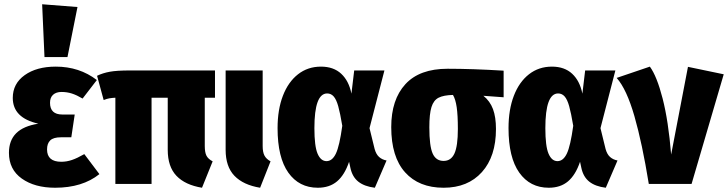

<svg xmlns="http://www.w3.org/2000/svg" viewBox="-20 -864 3420 902"><path d="M435 -488 368 -401Q341 -417 318 -424.5Q295 -432 269 -432Q244 -432 229.5 -419Q215 -406 215 -381Q215 -326 273 -326H331L315 -219H266Q231 -219 216 -204.5Q201 -190 201 -162Q201 -104 268 -104Q293 -104 318 -112.5Q343 -121 376 -140L447 -46Q367 18 239 18Q143 18 82.5 -25Q22 -68 22 -146Q22 -204 56 -238Q90 -272 160 -283Q40 -310 40 -404Q40 -471 96 -511Q152 -551 242 -551Q353 -551 435 -488ZM178 -844 344 -831 297 -596H189Z M942 -405V-178Q942 -148 950 -132.5Q958 -117 979 -106L929 18Q850 5 809 -38Q768 -81 768 -160V-405H692V0H522V-405Q505 -404 493.5 -402Q482 -400 467 -394L436 -508Q463 -521 496 -527Q529 -533 590 -533H990V-405Z M1214 -178Q1214 -149 1222.5 -133Q1231 -117 1251 -106L1202 18Q1123 5 1081.5 -38Q1040 -81 1040 -160V-533H1214Z M1631 -424 1644 -533H1786L1716 -262L1740 -164Q1747 -139 1761 -126.5Q1775 -114 1796 -110L1741 18Q1692 12 1663.5 -10.5Q1635 -33 1626 -76L1620 -104Q1599 -42 1563.5 -12Q1528 18 1473 18Q1385 18 1334.5 -53Q1284 -124 1284 -262Q1284 -349 1309 -414Q1334 -479 1380 -515Q1426 -551 1488 -551Q1547 -551 1583 -517.5Q1619 -484 1631 -424ZM1457 -262Q1457 -177 1472 -142Q1487 -107 1514 -107Q1541 -107 1558 -142.5Q1575 -178 1588 -273Q1578 -333 1569 -365Q1560 -397 1547.5 -411Q1535 -425 1517 -425Q1457 -425 1457 -262Z M2346 -407 2251 -414Q2282 -389 2296 -351.5Q2310 -314 2310 -258Q2310 -129 2244 -55.5Q2178 18 2064 18Q1948 18 1883 -54.5Q1818 -127 1818 -267Q1818 -396 1884.5 -468.5Q1951 -541 2083 -541Q2198 -541 2346 -532ZM2131 -258Q2131 -323 2125.5 -360.5Q2120 -398 2108 -418Q2064 -417 2040.5 -405Q2017 -393 2007 -361Q1997 -329 1997 -266Q1997 -178 2012.5 -143Q2028 -108 2064 -108Q2099 -108 2115 -143Q2131 -178 2131 -258Z M2716 -424 2729 -533H2871L2801 -262L2825 -164Q2832 -139 2846 -126.5Q2860 -114 2881 -110L2826 18Q2777 12 2748.5 -10.5Q2720 -33 2711 -76L2705 -104Q2684 -42 2648.5 -12Q2613 18 2558 18Q2470 18 2419.5 -53Q2369 -124 2369 -262Q2369 -349 2394 -414Q2419 -479 2465 -515Q2511 -551 2573 -551Q2632 -551 2668 -517.5Q2704 -484 2716 -424ZM2542 -262Q2542 -177 2557 -142Q2572 -107 2599 -107Q2626 -107 2643 -142.5Q2660 -178 2673 -273Q2663 -333 2654 -365Q2645 -397 2632.5 -411Q2620 -425 2602 -425Q2542 -425 2542 -262Z M3133 -138 3212 -550 3380 -515 3229 0H3028Q2997 -191 2960.5 -318Q2924 -445 2877 -498L3033 -551Q3066 -506 3093 -401Q3120 -296 3133 -138Z"/></svg>

Font: Fira Sans Condensed ExtraBold
Style: Regular
Weight: 800
Width: 3
Designer: Carrois Corporate & Edenspiekermann AG
Foundry: Carrois Corporate GbR & Edenspiekermann AG
Version: Version 4.203